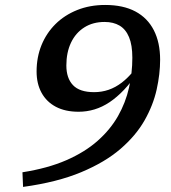

<svg xmlns="http://www.w3.org/2000/svg" viewBox="-20 -729 689 774"><path d="M73 24.5 70.5 -34.5Q172.5 -50.5 247.5 -83.2Q322.5 -116 373.8 -161.5Q425 -207 455.8 -261.2Q486.5 -315.5 500 -375.2Q513.5 -435 513.5 -496Q513.5 -547.5 500.2 -579.2Q487 -611 462 -625.8Q437 -640.5 401.5 -640.5Q354.5 -640.5 319.8 -618.5Q285 -596.5 266.2 -557Q247.5 -517.5 247.5 -465Q247.5 -414 274.2 -385.8Q301 -357.5 359.5 -357.5Q390 -357.5 417.8 -367Q445.5 -376.5 471 -396Q496.5 -415.5 520 -445L537 -439.5Q509 -397.5 480.2 -367.2Q451.5 -337 422 -317.2Q392.5 -297.5 361.2 -288Q330 -278.5 297 -278.5Q243 -278.5 205.2 -298.5Q167.5 -318.5 147.5 -355Q127.5 -391.5 127.5 -441Q127.5 -498 147.2 -546.8Q167 -595.5 203.5 -631.8Q240 -668 291 -688.5Q342 -709 404 -709Q476.5 -709 525.8 -682.8Q575 -656.5 600.2 -607Q625.5 -557.5 625.5 -488Q625.5 -431 611.5 -368Q597.5 -305 562.8 -243.8Q528 -182.5 465.8 -128.8Q403.5 -75 307.2 -34.8Q211 5.5 73 24.5Z"/></svg>

Font: Newsreader 9pt Medium
Style: Italic
Weight: 500
Italic angle: -17°
Designer: Hugues Gentile
Foundry: Production Type
Version: Version 1.003